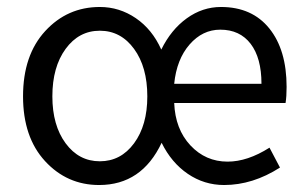

<svg xmlns="http://www.w3.org/2000/svg" viewBox="-20 -518 879 550"><path d="M264 12Q172 12 109 -56.5Q46 -125 46 -242Q46 -360 109.5 -429Q173 -498 266 -498Q322 -498 369 -466Q416 -434 442 -376Q470 -433 515 -465.5Q560 -498 613 -498Q702 -498 751.5 -436.5Q801 -375 801 -269Q801 -241 798 -223H479Q482 -148 525.5 -101.5Q569 -55 632 -55Q689 -55 752 -95L782 -38Q704 12 622 12Q565 12 518 -20Q471 -52 443 -109Q386 12 264 12ZM402 -242Q402 -326 364 -378Q326 -430 266 -430Q206 -430 168 -378Q130 -326 130 -242Q130 -159 168 -107.5Q206 -56 266 -56Q326 -56 364 -107.5Q402 -159 402 -242ZM479 -278H729Q729 -352 698 -392.5Q667 -433 611 -433Q560 -433 523 -390.5Q486 -348 479 -278Z"/></svg>

Font: Toshiba Sans
Style: Regular
Weight: 400
Designer: Paul D. Hunt
Foundry: Toshiba Corporation
Version: Version 2.020;PS 2.0;hotconv 1.0.86;makeotf.lib2.5.63406